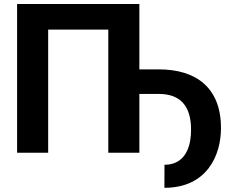

<svg xmlns="http://www.w3.org/2000/svg" viewBox="-20 -747 1180 939"><path d="M661.6 -727.3H63.6V0H215.6V-602.3H509.6V0H661.6V-287.6H757.1C857.2 -287.6 914.8 -233.3 914.4 -112.2C914.8 -51.8 898.4 58.9 784.4 58.9L784.1 171.5C990.8 171.5 1061.1 14.2 1060.7 -120.7C1061.1 -318.2 938.6 -407.7 757.1 -407.7H661.6Z"/></svg>

Font: Margiela Sans
Style: Bold
Weight: 700
Designer: Stefan Endress, Andreas Faust
Version: Version 1.100;FEAKit 1.0